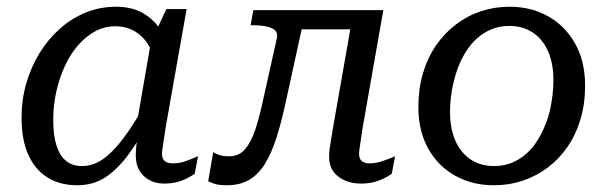

<svg xmlns="http://www.w3.org/2000/svg" viewBox="-20 -538 1801 570"><path d="M487 -377 446 -321Q442 -364 426 -395Q410 -426 383.5 -443Q357 -460 322 -460Q291 -460 263.5 -445.5Q236 -431 213 -405Q190 -379 173.5 -344Q157 -309 147.5 -267.5Q138 -226 138 -182Q138 -137 147.5 -106.5Q157 -76 176 -60.5Q195 -45 223 -45Q256 -45 285.5 -65.5Q315 -86 345.5 -126.5Q376 -167 410 -227L434 -199Q399 -132 365.5 -85Q332 -38 295 -13Q258 12 209 12Q159 12 122 -10.5Q85 -33 64.5 -77.5Q44 -122 44 -189Q44 -242 58 -290.5Q72 -339 97.5 -380.5Q123 -422 158 -453Q193 -484 235 -501Q277 -518 324 -518Q371 -518 403.5 -499.5Q436 -481 456.5 -449.5Q477 -418 487 -377ZM534 -511 472 -161Q469 -140 466.5 -124.5Q464 -109 462.5 -98Q461 -87 461 -80Q461 -67 469 -60Q477 -53 493 -53Q516 -53 538 -62Q560 -71 568 -74L558 -22Q548 -15 534 -8Q520 -1 503.5 3Q487 7 467 7Q443 7 424 -3Q405 -13 394 -31.5Q383 -50 383 -77Q383 -91 385 -107.5Q387 -124 392 -152L378 -124L430 -425L436 -430L474 -511Z M761 -241Q750 -189 737.5 -152Q725 -115 707 -94.5Q689 -74 660 -74Q639 -74 628 -79Q617 -84 613 -86L598 0Q605 4 618 8Q631 12 654 12Q692 12 719.5 -4Q747 -20 766.5 -51.5Q786 -83 801 -130Q816 -177 829 -238L888 -508H732L724 -463H730Q754 -463 771 -459.5Q788 -456 796.5 -448Q805 -440 802 -425ZM839 -451H1047L1059 -508H849ZM1046 -80Q1046 -87 1047.5 -98Q1049 -109 1051.5 -124.5Q1054 -140 1057 -161L1118 -508H1030L969 -161Q966 -141 963 -124.5Q960 -108 958.5 -95.5Q957 -83 957 -73Q957 -35 984 -14Q1011 7 1052 7Q1072 7 1088.5 3Q1105 -1 1119 -8Q1133 -15 1143 -22L1153 -74Q1148 -72 1135.5 -67Q1123 -62 1108 -57.5Q1093 -53 1078 -53Q1062 -53 1054 -60Q1046 -67 1046 -80Z M1601 -173Q1609 -193 1613.5 -214.5Q1618 -236 1620.5 -257.5Q1623 -279 1623 -300Q1623 -350 1607 -386Q1591 -422 1561.5 -441.5Q1532 -461 1492 -461Q1463 -461 1439 -451Q1415 -441 1396 -424Q1377 -407 1362.5 -383.5Q1348 -360 1338 -333Q1331 -313 1326 -291.5Q1321 -270 1318.5 -248.5Q1316 -227 1316 -206Q1316 -156 1332 -120Q1348 -84 1377.5 -64.5Q1407 -45 1447 -45Q1476 -45 1500 -55Q1524 -65 1543 -82Q1562 -99 1576.5 -122.5Q1591 -146 1601 -173ZM1222 -220Q1222 -274 1235.5 -320Q1249 -366 1274 -402.5Q1299 -439 1333 -465Q1367 -491 1407.5 -504.5Q1448 -518 1493 -518Q1557 -518 1607.5 -489.5Q1658 -461 1687.5 -408.5Q1717 -356 1717 -284Q1717 -230 1703.5 -184.5Q1690 -139 1665 -102.5Q1640 -66 1606 -40.5Q1572 -15 1531.5 -1.5Q1491 12 1446 12Q1383 12 1332 -16Q1281 -44 1251.5 -96.5Q1222 -149 1222 -220Z"/></svg>

Font: Roboto Serif 20pt
Style: Italic
Weight: 400
Italic angle: -10°
Designer: Greg Gazdowicz
Foundry: Commercial Type
Version: Version 1.008